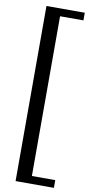

<svg xmlns="http://www.w3.org/2000/svg" viewBox="-114 -927 548 1161"><g transform="rotate(10 160.0 -346.5)"><path d="M72.3 -883.8H307.6V-836.9H164.1V144H307.6V191.4H72.3Z"/></g></svg>

Font: Khmer Busra Bunong
Style: Regular
Weight: 400
Designer: D. Kanjahn
Version: Version 7.100; 2014